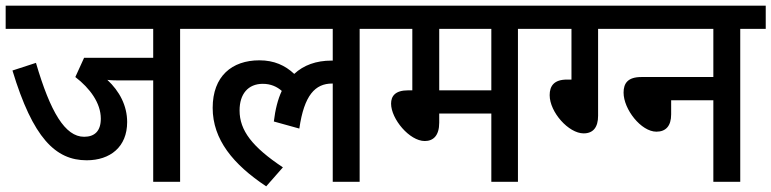

<svg xmlns="http://www.w3.org/2000/svg" viewBox="-20 -642 2724 678"><path d="M616 -540H706V-622H0V-540H521V-438H277L246 -370C298 -330 336 -278 336 -223C336 -179 314 -159 277 -159C210 -159 158 -246 107 -420L24 -393C96 -155 176 -76 286 -76C369 -76 429 -123 429 -211C429 -269 402 -320 359 -360C373 -358 392 -358 415 -358H521V0H616Z M693 -540H1155V-428C1154 -428 1152 -428 1150 -428C1097 -428 1052 -412 1019 -381C987 -411 948 -429 896 -429C799 -429 731 -373 731 -261C731 -149 804 -61 920 16L979 -51C871 -123 826 -181 826 -252C826 -310 856 -346 908 -346C936 -346 958 -336 975 -321C961 -291 952 -255 947 -213L1037 -188C1054 -306 1093 -347 1153 -347H1155V0H1250V-540H1340V-622H693Z M1809 -540H1900V-622H1327V-540H1436V-323H1421C1375 -323 1361 -302 1361 -276C1361 -222 1426 -144 1480 -144C1510 -144 1531 -163 1531 -209V-241H1715V0H1809ZM1715 -540V-323H1531V-540Z M2041 -171C2075 -171 2092 -193 2092 -233V-540H2164V-622H1886V-540H1998V-361H1982C1936 -361 1921 -338 1921 -306C1921 -246 1988 -171 2041 -171Z M2150 -622V-540H2499V-370H2245C2197 -370 2182 -348 2182 -315C2182 -256 2244 -177 2298 -177C2331 -177 2350 -197 2350 -238V-288H2499V0H2594V-540H2684V-622Z"/></svg>

Font: Noto Sans Devanagari SemiCondensed Medium
Style: Regular
Weight: 500
Width: 4
Designer: Jelle Bosma - Monotype Design Team
Foundry: Monotype Imaging Inc.
Version: Version 2.004